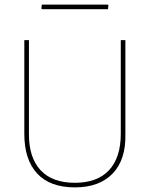

<svg xmlns="http://www.w3.org/2000/svg" viewBox="-20 -812 652 836"><path d="M525.9 -229Q528.8 -117.7 471.2 -57.1Q413.1 3.9 306.2 3.9Q197.8 3.9 142.1 -56.2Q85.9 -116.7 85.9 -229V-637.2H106V-229Q105.5 -126 156.7 -70.8Q208 -16.1 306.2 -16.1Q403.3 -16.1 454.6 -70.8Q505.9 -126 505.9 -229V-637.2H525.9ZM450.2 -772H163.1L160.2 -774.9L162.1 -792H449.2L452.1 -789.1Z"/></svg>

Font: Datalegreya
Style: Dot
Weight: 700
Designer: Figs Lab
Foundry: Figs Lab
Version: Version 1.002;PS 001.002;hotconv 1.0.70;makeotf.lib2.5.58329